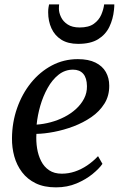

<svg xmlns="http://www.w3.org/2000/svg" viewBox="-20 -818 532 849"><path d="M433 -93.5Q419 -73 389.5 -48.8Q360 -24.5 318.8 -7Q277.5 10.5 227.5 10.5Q175 10.5 138 -7.5Q101 -25.5 77.5 -56.5Q54 -87.5 43.2 -126.5Q32.5 -165.5 33 -207Q33.5 -277.5 55.8 -340.5Q78 -403.5 117.2 -452Q156.5 -500.5 209.2 -528.5Q262 -556.5 324 -556.5Q371.5 -556.5 402.2 -541.2Q433 -526 448 -499.5Q463 -473 463 -439.5Q463.5 -394.5 441.8 -359.8Q420 -325 384 -300.2Q348 -275.5 305 -259.2Q262 -243 218.8 -234.8Q175.5 -226.5 141 -226Q139 -193.5 144 -162.2Q149 -131 162 -105.5Q175 -80 197.5 -65Q220 -50 253 -50Q283 -50 311.2 -59.5Q339.5 -69 365.5 -86.5Q391.5 -104 413.5 -127.5ZM303 -510Q267.5 -510 239.2 -487.8Q211 -465.5 190.8 -429.2Q170.5 -393 158.2 -350.5Q146 -308 142 -267Q172.5 -269 204.2 -277.5Q236 -286 264.8 -300.8Q293.5 -315.5 316 -336Q338.5 -356.5 351.8 -382Q365 -407.5 364.5 -437Q364 -473.5 348 -491.8Q332 -510 303 -510ZM325.5 -624Q280.5 -624 251.2 -642.5Q222 -661 207.5 -692.8Q193 -724.5 193 -763.5Q193 -776.5 194.5 -785Q196 -793.5 197 -798.5H241.5Q241 -795 240.8 -790.5Q240.5 -786 240.5 -779.5Q240.5 -762 249.8 -742.5Q259 -723 279.2 -709.8Q299.5 -696.5 332 -696.5Q372.5 -696.5 395 -712.8Q417.5 -729 427.8 -753Q438 -777 440.5 -798.5H485.5Q485.5 -794.5 485.2 -788.2Q485 -782 484 -774Q480 -733.5 463.5 -699.2Q447 -665 413.8 -644.5Q380.5 -624 325.5 -624Z"/></svg>

Font: Merriweather 48pt
Style: Italic
Weight: 400
Italic angle: -7.8°
Version: Version 2.101